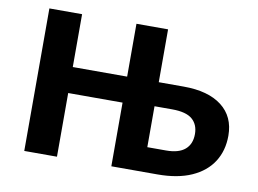

<svg xmlns="http://www.w3.org/2000/svg" viewBox="-72 -765 1172 873"><g transform="rotate(10 513.5 -329.0)"><path d="M491 0V-658H637V-114H724Q782 -114 811 -139Q840 -164 840 -210Q840 -254 811.5 -278.5Q783 -303 718 -303H605V-414H752Q866 -414 928.5 -365.5Q991 -317 991 -229Q991 -160 958 -108.5Q925 -57 861 -28.5Q797 0 704 0ZM89 0V-658H240V0ZM134 -294V-414H594V-294Z"/></g></svg>

Font: Ysabeau SC ExtraBold
Style: Regular
Weight: 800
Designer: Christian Thalmann (Catharsis Fonts)
Version: Version 2.001;gftools[0.9.30]; featfreeze: smcp